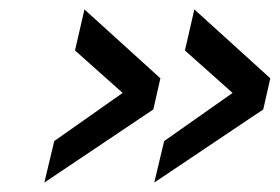

<svg xmlns="http://www.w3.org/2000/svg" viewBox="-20 -451 593 407"><path d="M372 -344 392 -431 553 -285 538 -219 307 -64 328 -152 473 -254ZM139 -344 159 -431 320 -285 305 -219 74 -64 95 -152 240 -254Z"/></svg>

Font: Panefresco 500wt
Style: Italic
Weight: 700
Foundry: Campivisivi & Chank Co
Version: Version 1.000